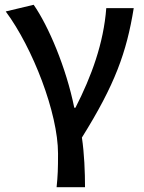

<svg xmlns="http://www.w3.org/2000/svg" viewBox="-20 -584 601 804"><path d="M217 200H336C336 137 333 59 323 -8C461 -229 510 -364 540 -550H425C414 -403 363 -264 296 -133H291C257 -301 183 -475 121 -564L4 -536C117 -384 223 -110 223 59C223 125 222 151 217 200Z"/></svg>

Font: DAIFUKU Sans JP Medium
Style: Regular
Weight: 500
Designer: Original font ‘Source Han Sans JP’ : Ryoko NISHIZUKA  (kana, bopomofo & ideographs); Paul D. Hunt (Latin, Greek & Cyrill
Foundry: Daifuku
Version: Version 1.000